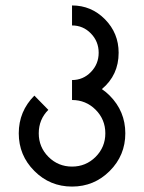

<svg xmlns="http://www.w3.org/2000/svg" viewBox="-20 -479 528 704"><path d="M244.1 205.1Q163.1 205.1 106 147.9Q48.8 90.8 48.8 9.8Q48.8 -70.8 106 -128.4L157.2 -76.2Q122.1 -41 122.1 9.8Q122.1 60.5 157.7 96.2Q193.4 131.8 244.1 131.8Q294.9 131.8 330.6 96.2Q366.2 60.5 366.2 9.8Q366.2 -41 330.6 -76.7Q294.9 -112.3 244.1 -112.3V-185.5Q284.7 -185.5 313.2 -214.8Q341.8 -244.1 341.8 -285.6Q341.8 -327.1 313.2 -356.4Q284.7 -385.7 244.1 -385.7V-459Q314.9 -459 365 -408.2Q415 -357.4 415 -285.6Q415 -203.6 353.5 -152.3Q368.7 -142.1 382.3 -128.4Q439.5 -70.8 439.5 9.8Q439.5 90.8 382.3 147.9Q325.2 205.1 244.1 205.1Z"/></svg>

Font: Catrinity
Style: Regular
Weight: 400
Designer: Alexander Lange
Foundry: High-Logic / Made with FontCreator
Version: Version 2.090;May 20, 2024;FontCreator 15.0.0.2974 64-bit